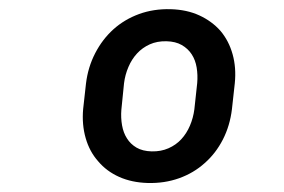

<svg xmlns="http://www.w3.org/2000/svg" viewBox="-20 -741 627 424"><path d="M169.9 -556.6 163.6 -500Q160.6 -465.8 169.2 -436Q177.7 -406.2 196.8 -384.8Q215.3 -362.8 243.2 -350.3Q271 -337.9 306.2 -336.9Q343.3 -335.9 375.5 -347.4Q407.7 -358.9 432.1 -380.9Q456.5 -402.3 472.2 -432.9Q487.8 -463.4 492.2 -500L498.5 -557.1Q502 -591.3 493.7 -621.1Q485.4 -650.9 466.8 -672.9Q447.8 -694.3 420.2 -707Q392.6 -719.7 356.9 -720.7Q319.3 -721.7 287.1 -710Q254.9 -698.2 230.5 -676.3Q206.1 -654.3 190.2 -623.5Q174.3 -592.8 169.9 -556.6ZM248 -498.5 253.9 -557.1Q256.3 -576.2 263.7 -593.3Q271 -610.4 282.7 -623Q294.4 -635.7 310.8 -643.1Q327.1 -650.4 347.7 -649.9Q367.7 -649.4 381.3 -641.6Q395 -633.8 403.3 -621.1Q411.6 -608.4 414.3 -591.8Q417 -575.2 415.5 -557.6L409.2 -499.5Q406.7 -480.5 399.4 -463.4Q392.1 -446.3 380.4 -433.6Q368.7 -420.9 352.1 -413.6Q335.4 -406.2 314.9 -406.7Q294.9 -407.2 281.5 -415Q268.1 -422.9 260.3 -435.5Q252.4 -447.8 249.5 -464.4Q246.6 -481 248 -498.5Z"/></svg>

Font: Roboto Mono SemiBold
Style: Italic
Weight: 600
Italic angle: -10°
Monospace: yes
Designer: Google
Version: Version 3.000